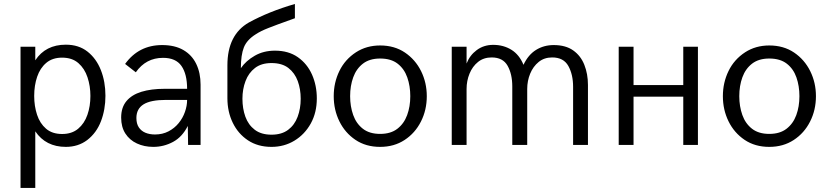

<svg xmlns="http://www.w3.org/2000/svg" viewBox="-20 -720 4116 954"><path d="M155.3 213.9H82V-487.8H155.3V-420.4Q206.5 -498 307.1 -498Q371.1 -498 414.8 -463.6Q458.5 -429.2 481.2 -371.6Q503.9 -314 503.9 -244.1Q503.9 -175.8 481.7 -117.7Q459.5 -59.6 413.1 -23.9Q368.2 9.8 307.1 9.8Q207.5 9.8 155.3 -67.4ZM288.6 -54.2Q336.9 -54.2 368.2 -80.3Q399.4 -106.4 414.3 -149.4Q429.2 -192.4 429.2 -243.2Q429.2 -292.5 414.8 -335.9Q400.4 -379.4 369.4 -406.5Q338.4 -433.6 288.6 -433.6Q240.7 -433.6 210 -407.7Q179.2 -381.8 164.6 -338.6Q149.9 -295.4 149.9 -243.2Q149.9 -192.9 164.1 -149.9Q178.2 -106.9 208.7 -80.6Q239.3 -54.2 288.6 -54.2Z M582 0ZM582 0ZM741.7 9.8Q696.8 9.8 660.4 -7.1Q624 -23.9 603 -56.4Q582 -88.9 582 -135.7Q582 -186 608.2 -217.5Q634.3 -249 682.6 -263.9Q731 -278.8 798.3 -278.8H909.7Q909.7 -352.1 881.6 -392.3Q853.5 -432.6 790 -432.6Q705.1 -432.6 654.8 -360.8L601.6 -402.3Q669.4 -496.1 785.6 -496.1Q848.6 -496.1 891.1 -471.4Q933.6 -446.8 955.1 -402.3Q976.6 -357.9 976.6 -299.3V0H914.6L913.1 -94.2Q885.7 -39.6 839.8 -14.9Q793.9 9.8 741.7 9.8ZM750 -51.8Q787.6 -51.8 817.4 -67.4Q847.2 -83 867.7 -108.2Q888.2 -133.3 898.9 -163.8Q909.7 -194.3 909.7 -223.6H805.2Q728.5 -223.6 693.1 -201.4Q657.7 -179.2 657.7 -133.8Q657.7 -105 669.9 -86.9Q682.1 -68.8 702.9 -60.3Q723.6 -51.8 750 -51.8Z M1329.1 9.8Q1261.2 9.8 1212.2 -22.7Q1163.1 -55.2 1136.5 -110.1Q1109.9 -165 1109.9 -231.9V-395.5Q1109.9 -547.4 1216.8 -608.4Q1316.9 -663.1 1445.3 -700.2V-629.4Q1340.3 -591.8 1313 -580.6Q1275.4 -565.9 1251 -549.8Q1206.5 -522 1191.7 -484.4Q1176.8 -446.8 1176.8 -381.3Q1202.1 -418 1245.8 -443.1Q1289.6 -468.3 1346.2 -468.3Q1413.6 -468.3 1460 -435.8Q1506.3 -403.3 1530.3 -349.4Q1554.2 -295.4 1554.2 -231Q1554.2 -160.6 1524.2 -106.4Q1494.1 -52.2 1443.1 -21.2Q1392.1 9.8 1329.1 9.8ZM1329.1 -50.8Q1379.4 -50.8 1411.4 -74.7Q1443.4 -98.6 1458.7 -139.4Q1474.1 -180.2 1474.1 -229.5Q1474.1 -276.9 1459.5 -317.1Q1444.8 -357.4 1413.1 -382.1Q1381.3 -406.7 1329.1 -406.7Q1278.8 -406.7 1247.1 -382.3Q1215.3 -357.9 1200 -317.4Q1184.6 -276.9 1184.6 -229.5Q1184.6 -180.7 1199.2 -140.1Q1213.9 -99.6 1245.8 -75.2Q1277.8 -50.8 1329.1 -50.8Z M1638.2 0ZM1638.2 0ZM1868.7 9.8Q1797.9 9.8 1746.1 -25.1Q1694.3 -60.1 1666.3 -117.2Q1638.2 -174.3 1638.2 -242.2Q1638.2 -309.6 1666.3 -367.2Q1694.3 -424.8 1749 -460.4Q1801.3 -494.1 1868.7 -494.1Q1939.9 -494.1 1991.9 -459Q2043.9 -423.8 2072.3 -366.5Q2100.6 -309.1 2100.6 -242.2Q2100.6 -173.3 2071.5 -116Q2042.5 -58.6 1990.2 -24.4Q1938 9.8 1868.7 9.8ZM1868.7 -54.7Q1921.4 -54.7 1954.3 -80.1Q1987.3 -105.5 2002.9 -147.9Q2018.6 -190.4 2018.6 -242.2Q2018.6 -292.5 2003.7 -335.2Q1988.8 -377.9 1955.8 -403.6Q1922.9 -429.2 1868.7 -429.2Q1816.4 -429.2 1783.4 -403.8Q1750.5 -378.4 1735.1 -335.9Q1719.7 -293.5 1719.7 -242.2Q1719.7 -191.4 1734.9 -148.7Q1750 -106 1783 -80.3Q1815.9 -54.7 1868.7 -54.7Z M2901.4 0H2827.6V-288.6Q2827.6 -349.6 2804 -392.1Q2780.3 -434.6 2723.6 -434.6Q2684.1 -434.6 2656.5 -412.1Q2628.9 -389.6 2614.3 -354Q2599.6 -318.4 2599.6 -277.8V0H2525.4V-290.5Q2525.4 -351.6 2502.2 -393.1Q2479 -434.6 2422.9 -434.6Q2383.3 -434.6 2355.5 -412.4Q2327.6 -390.1 2313 -354.2Q2298.3 -318.4 2298.3 -277.8V0H2224.6V-487.8H2298.3V-404.3Q2314 -445.3 2348.9 -471.2Q2383.8 -497.1 2430.7 -497.1Q2481.4 -497.1 2521 -472.7Q2560.5 -448.2 2581.1 -397.9Q2604.5 -447.8 2643.3 -471.9Q2682.1 -496.1 2731.4 -496.1Q2790.5 -496.1 2828.1 -469.5Q2865.7 -442.9 2883.5 -397.7Q2901.4 -352.5 2901.4 -297.9Z M3447.8 0H3375V-239.7H3127.9V0H3054.2V-487.8H3127.9V-297.4H3375V-487.8H3447.8Z M3571.8 0ZM3571.8 0ZM3802.2 9.8Q3731.4 9.8 3679.7 -25.1Q3627.9 -60.1 3599.9 -117.2Q3571.8 -174.3 3571.8 -242.2Q3571.8 -309.6 3599.9 -367.2Q3627.9 -424.8 3682.6 -460.4Q3734.9 -494.1 3802.2 -494.1Q3873.5 -494.1 3925.5 -459Q3977.5 -423.8 4005.9 -366.5Q4034.2 -309.1 4034.2 -242.2Q4034.2 -173.3 4005.1 -116Q3976.1 -58.6 3923.8 -24.4Q3871.6 9.8 3802.2 9.8ZM3802.2 -54.7Q3855 -54.7 3887.9 -80.1Q3920.9 -105.5 3936.5 -147.9Q3952.1 -190.4 3952.1 -242.2Q3952.1 -292.5 3937.3 -335.2Q3922.4 -377.9 3889.4 -403.6Q3856.4 -429.2 3802.2 -429.2Q3750 -429.2 3717 -403.8Q3684.1 -378.4 3668.7 -335.9Q3653.3 -293.5 3653.3 -242.2Q3653.3 -191.4 3668.5 -148.7Q3683.6 -106 3716.6 -80.3Q3749.5 -54.7 3802.2 -54.7Z"/></svg>

Font: Acari Sans
Style: Regular
Weight: 400
Designer: Alfredo Marco Pradil and Stefan Peev
Foundry: Hanken Design Co.
Version: Version 1.045;February 4, 2021;FontCreator 13.0.0.2655 64-bi